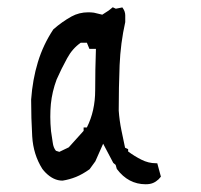

<svg xmlns="http://www.w3.org/2000/svg" viewBox="-20 -480 543 518"><path d="M373 17.1Q326.2 17.1 295.4 -23.9L294.9 -24.9L292 -35.2L285.6 -40.5L258.3 -92.3L237.3 -44.9L221.7 -23.4Q202.6 -9.8 185.1 -2.7Q167.5 4.4 148.9 7.3H148.4Q124.5 7.3 103 -14.2Q98.6 -18.6 94.2 -24.4Q69.8 -63 66.9 -112.1Q64 -161.1 64 -210.9V-211.4Q67.9 -265.6 82.3 -312.7Q96.7 -359.9 124 -400.9Q147.5 -421.4 172.9 -435.5Q193.4 -446.8 218.3 -446.8Q225.6 -446.8 233.4 -445.8L255.9 -440.4L273.4 -451.7L284.2 -460.4L292.5 -456.5L310.1 -460Q314.9 -453.1 315.9 -449.7Q317.9 -443.8 317.9 -439V-420.4Q305.2 -363.8 302.7 -304Q300.3 -244.1 300.3 -181.6Q302.2 -154.8 307.6 -128.4Q312.5 -103 317.4 -81.5L325.7 -77.6V-71.3Q342.8 -58.6 361.3 -49.3Q380.4 -39.6 400.4 -39.6H404.3L414.1 -3.4Q410.2 1.5 407.7 3.9Q400.9 10.3 392.8 13.7Q384.8 17.1 373 17.1ZM205.6 -127V-136.2H214.4Q236.8 -180.7 236.8 -236.6Q236.8 -292.5 238.8 -348.1H221.2L214.4 -364.7H197.8Q175.3 -349.1 161.1 -322.8Q145.5 -294.4 132.8 -265.6Q120.6 -232.9 117.2 -199.2Q115.7 -183.1 115.7 -164.8Q115.7 -146.5 117.7 -126Q120.6 -108.9 122.3 -95.2Q124 -81.5 130.9 -73.2L140.1 -70.3L165.5 -82.5Z"/></svg>

Font: Bakudai
Style: Medium
Weight: 500
Version: Version 1.48